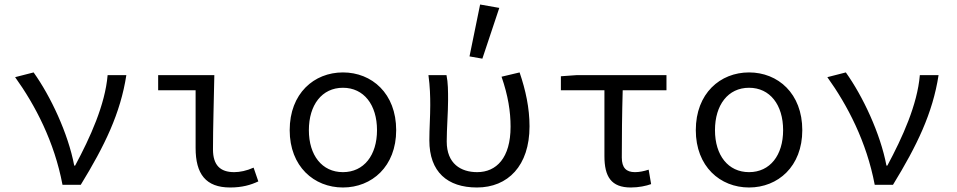

<svg xmlns="http://www.w3.org/2000/svg" viewBox="-20 -819 4240 851"><path d="M257 0H338C444 -173 514 -317 540 -486H457C446 -355 380 -210 313 -85H309C282 -228 204 -393 129 -498L47 -477C136 -353 221 -191 257 0Z M1000 12C1053 12 1091 1 1125 -15L1104 -76C1073 -62 1043 -56 1018 -56C956 -56 924 -87 924 -157C924 -253 928 -377 930 -486H681V-419H847V-163C847 -48 892 12 1000 12Z M1500 12C1628 12 1736 -81 1736 -242C1736 -405 1628 -498 1500 -498C1372 -498 1264 -405 1264 -242C1264 -81 1372 12 1500 12ZM1500 -56C1407 -56 1349 -131 1349 -242C1349 -354 1407 -430 1500 -430C1593 -430 1651 -354 1651 -242C1651 -131 1593 -56 1500 -56Z M2094 12C2231 12 2327 -84 2327 -259C2327 -340 2310 -419 2283 -498L2203 -479C2232 -395 2243 -325 2243 -257C2243 -119 2180 -56 2095 -56C2023 -56 1960 -93 1960 -192C1960 -248 1966 -322 1966 -373C1966 -416 1966 -452 1959 -486H1879C1886 -435 1887 -391 1887 -353C1887 -301 1883 -249 1883 -197C1883 -57 1963 12 2094 12ZM2118 -559 2193 -784 2108 -799 2061 -569Z M2776 12C2811 12 2844 5 2866 -3L2855 -67C2833 -60 2814 -56 2794 -56C2756 -56 2736 -75 2736 -121C2736 -213 2737 -315 2740 -419H2934V-486H2536L2466 -481V-419H2659V-127C2659 -36 2689 12 2776 12Z M3300 12C3428 12 3536 -81 3536 -242C3536 -405 3428 -498 3300 -498C3172 -498 3064 -405 3064 -242C3064 -81 3172 12 3300 12ZM3300 -56C3207 -56 3149 -131 3149 -242C3149 -354 3207 -430 3300 -430C3393 -430 3451 -354 3451 -242C3451 -131 3393 -56 3300 -56Z M3857 0H3938C4044 -173 4114 -317 4140 -486H4057C4046 -355 3980 -210 3913 -85H3909C3882 -228 3804 -393 3729 -498L3647 -477C3736 -353 3821 -191 3857 0Z"/></svg>

Font: Hasklig
Style: Regular
Weight: 400
Monospace: yes
Designer: Paul D. Hunt, Teo Tuominen
Foundry: Adobe Systems Incorporated
Version: Version 2.030;PS 1.0;hotconv 16.6.51;makeotf.lib2.5.65220